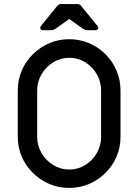

<svg xmlns="http://www.w3.org/2000/svg" viewBox="-20 -907 678 940"><path d="M319 13Q266 13 221 -6.5Q176 -26 141 -60.5Q106 -95 86.5 -140Q67 -185 67 -238V-464Q67 -516 86.5 -561.5Q106 -607 141 -641.5Q176 -676 221 -695.5Q266 -715 319 -715Q371 -715 416.5 -695.5Q462 -676 496.5 -641.5Q531 -607 550.5 -561.5Q570 -516 570 -464V-238Q570 -185 550.5 -140Q531 -95 496.5 -60.5Q462 -26 416.5 -6.5Q371 13 319 13ZM319 -77Q362 -77 397.5 -99Q433 -121 454 -157.5Q475 -194 475 -238V-464Q475 -507 454 -543.5Q433 -580 397.5 -602Q362 -624 319 -624Q276 -624 240.5 -602Q205 -580 183.5 -543.5Q162 -507 162 -464V-238Q162 -194 183.5 -157.5Q205 -121 240.5 -99Q276 -77 319 -77ZM190 -759Q182 -759 178.5 -765.5Q175 -772 180 -779L260 -878Q267 -887 279 -887H359Q371 -887 377 -878L458 -779Q463 -772 459.5 -765.5Q456 -759 447 -759H406Q399 -759 393.5 -762Q388 -765 382 -769L319 -814L256 -769Q250 -765 244 -762Q238 -759 232 -759Z"/></svg>

Font: Miriam Libre Medium
Style: Regular
Weight: 500
Version: Version 2.000